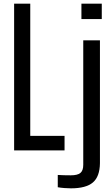

<svg xmlns="http://www.w3.org/2000/svg" viewBox="-20 -820 598 1047"><path d="M57 0V-800H145V-79H332V0ZM424 -716V-800H535V-716ZM295 201V134Q308 135 327.5 135.5Q347 136 366 136Q403 136 418.5 123Q434 110 434 79V-600H525V70Q524 143 486.5 175Q449 207 367 207Q352 207 331.5 205.5Q311 204 295 201Z"/></svg>

Font: Big Shoulders Text Medium
Style: Regular
Weight: 500
Designer: Patric King
Foundry: XO Type Co
Version: Version 1.000; ttfautohint (v1.8.2)